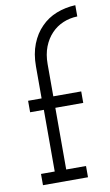

<svg xmlns="http://www.w3.org/2000/svg" viewBox="-86 -795 483 840"><g transform="rotate(-10 155.5 -375.5)"><path d="M235 0V-50H147V-324H271V-375H147V-518Q147 -561 160 -594.5Q173 -628 196 -652Q218 -675 247.5 -687.5Q277 -700 311 -701V-751Q266 -749 226.5 -733.5Q187 -718 158 -688Q129 -659 112 -616Q95 -573 95 -517V-375H35V-324H96V-50H35V0Z"/></g></svg>

Font: Josefin Slab Medium
Style: Regular
Weight: 500
Designer: Santiago Orozco
Foundry: Typemade
Version: Version 2.000